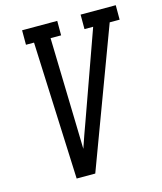

<svg xmlns="http://www.w3.org/2000/svg" viewBox="-110 -816 756 897"><g transform="rotate(-15 267.5 -367.5)"><path d="M149 0 121 -665H82V-735H252V-665H201L212 -245Q213 -215 213.5 -185.5Q214 -156 215 -126Q225 -156 235.5 -185.5Q246 -215 257 -245L407 -665H365V-735H535V-665H487L239 0Z"/></g></svg>

Font: Iosevka Slab
Style: Italic
Weight: 400
Italic angle: -9°
Monospace: yes
Designer: Belleve Invis
Foundry: Belleve Invis
Version: Version 11.1.0; ttfautohint (v1.8.3)